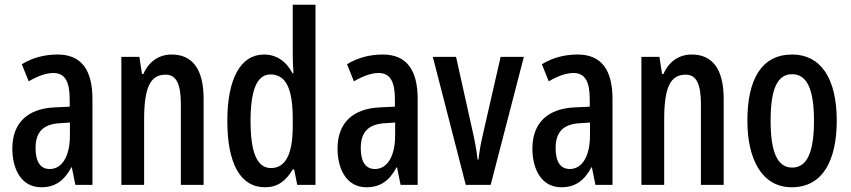

<svg xmlns="http://www.w3.org/2000/svg" viewBox="-20 -780 3591 810"><path d="M223 -550C167 -550 116 -536 72 -509L101 -437C141 -460 175 -472 205 -472C254 -472 274 -436 274 -361V-330L211 -327C97 -322 32 -262 32 -153C32 -68 69 10 154 10C213 10 251 -18 281 -74H283L298 0H370V-362C370 -483 325 -550 223 -550ZM230 -260 275 -263V-209C275 -121 242 -67 190 -67C152 -67 130 -95 130 -156C130 -222 162 -256 230 -260Z M704 -550C651 -550 608 -521 585 -468H579L568 -540H492V0H588V-274C588 -410 613 -465 679 -465C725 -465 743 -423 743 -341V0H839V-363C839 -488 792 -550 704 -550Z M1098 10C1150 10 1185 -15 1215 -65H1221L1234 0H1311V-760H1215V-550C1215 -529 1216 -504 1218 -471H1214C1187 -523 1144 -550 1094 -550C995 -550 939 -448 939 -270C939 -90 994 10 1098 10ZM1123 -71C1064 -71 1037 -138 1037 -270C1037 -397 1063 -466 1121 -466C1186 -466 1215 -407 1215 -278V-248C1215 -128 1184 -71 1123 -71Z M1595 -550C1539 -550 1488 -536 1444 -509L1473 -437C1513 -460 1547 -472 1577 -472C1626 -472 1646 -436 1646 -361V-330L1583 -327C1469 -322 1404 -262 1404 -153C1404 -68 1441 10 1526 10C1585 10 1623 -18 1653 -74H1655L1670 0H1742V-362C1742 -483 1697 -550 1595 -550ZM1602 -260 1647 -263V-209C1647 -121 1614 -67 1562 -67C1524 -67 1502 -95 1502 -156C1502 -222 1534 -256 1602 -260Z M1945 0H2050L2190 -540H2092L2017 -212C2007 -169 2001 -132 1999 -107H1995C1990 -150 1982 -190 1973 -230L1904 -540H1806Z M2417 -550C2361 -550 2310 -536 2266 -509L2295 -437C2335 -460 2369 -472 2399 -472C2448 -472 2468 -436 2468 -361V-330L2405 -327C2291 -322 2226 -262 2226 -153C2226 -68 2263 10 2348 10C2407 10 2445 -18 2475 -74H2477L2492 0H2564V-362C2564 -483 2519 -550 2417 -550ZM2424 -260 2469 -263V-209C2469 -121 2436 -67 2384 -67C2346 -67 2324 -95 2324 -156C2324 -222 2356 -256 2424 -260Z M2898 -550C2845 -550 2802 -521 2779 -468H2773L2762 -540H2686V0H2782V-274C2782 -410 2807 -465 2873 -465C2919 -465 2937 -423 2937 -341V0H3033V-363C3033 -488 2986 -550 2898 -550Z M3510 -271C3510 -453 3440 -550 3322 -550C3192 -550 3133 -444 3133 -271C3133 -107 3195 10 3320 10C3454 10 3510 -108 3510 -271ZM3231 -270C3231 -402 3258 -467 3322 -467C3385 -467 3414 -402 3414 -271C3414 -138 3385 -73 3322 -73C3259 -73 3231 -140 3231 -270Z"/></svg>

Font: Noto Sans Devanagari ExtraCondensed Medium
Style: Regular
Weight: 500
Width: 2
Designer: Jelle Bosma - Monotype Design Team
Foundry: Monotype Imaging Inc.
Version: Version 2.004